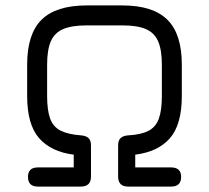

<svg xmlns="http://www.w3.org/2000/svg" viewBox="-20 -687 770 707"><path d="M119.5 0Q83 0 83 -35.5Q83 -70.5 119.5 -70.5H251.5V-117.5Q168 -128 124 -178.2Q80 -228.5 80 -333.5V-449Q80 -562 133.2 -614.5Q186.5 -667 299 -667H431Q543 -667 596.2 -614.5Q649.5 -562 649.5 -449V-333.5Q649.5 -228.5 605.8 -178.2Q562 -128 478 -117.5V-70.5H610Q647 -70.5 647 -35.5Q647 0 610 0H451.5Q415 0 415 -37V-151.5Q415 -170 424 -178.5Q433 -187 451 -188.5Q499 -191 526.2 -205Q553.5 -219 564.8 -249.8Q576 -280.5 576 -333.5V-449Q576 -503.5 562.2 -535Q548.5 -566.5 517 -580Q485.5 -593.5 431 -593.5H299Q244.5 -593.5 212.8 -580Q181 -566.5 167.2 -535Q153.5 -503.5 153.5 -449V-333.5Q153.5 -280.5 164.8 -250Q176 -219.5 203.5 -205.8Q231 -192 279 -188.5Q297 -187 306 -178.5Q315 -170 315 -151.5V-37Q315 0 278 0Z"/></svg>

Font: Jura Light SemiBold
Style: Regular
Weight: 600
Version: Version 5.106